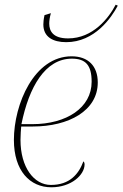

<svg xmlns="http://www.w3.org/2000/svg" viewBox="-20 -785 520 815"><path d="M261 -606C382 -606 453 -710 480 -761L471 -765C442 -709 375 -622 269 -622C206 -622 189 -652 189 -685C189 -696 191 -712 196 -729L169 -721C165 -703 164 -690 164 -681C164 -628 205 -606 261 -606ZM198 10C283 10 339 -43 339 -87C339 -93 337 -98 334 -100C314 -46 276 0 196 0C124 0 67 -75 67 -191C67 -208 69 -241 70 -248H119C272 -248 395 -315 395 -435C395 -505 354 -546 284 -546C125 -546 39 -343 39 -191C39 -60 107 10 198 10ZM117 -258H71C103 -416 172 -536 285 -536C343 -536 369 -509 369 -438C369 -328 263 -258 117 -258Z"/></svg>

Font: Noto Serif Display Thin
Style: Italic
Weight: 100
Italic angle: -12°
Designer: Monotype Design Team
Foundry: Monotype Imaging Inc.
Version: Version 2.009